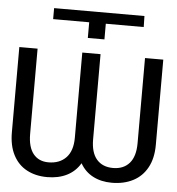

<svg xmlns="http://www.w3.org/2000/svg" viewBox="-51 -740 736 798"><g transform="rotate(5 317.0 -341.0)"><path d="M142.6 -646.5V-692.4H519.5L520.5 -646.5H362.3V-581.1H293V-646.5ZM351.6 -518.6V-163.1Q351.6 -107.9 376 -79.8Q400.4 -51.8 444.3 -51.8Q487.8 -51.8 512.5 -79.8Q537.1 -107.9 537.1 -163.1V-518.6H613.3V-163.1Q613.3 -106.9 592 -68.1Q570.8 -29.3 532.7 -9.8Q494.6 9.8 444.3 9.8Q399.9 9.8 366 -7.8Q332 -25.4 312.5 -60.1Q292 -25.4 256.8 -7.8Q221.7 9.8 174.8 9.8Q126.5 9.8 89.8 -9.8Q53.2 -29.3 33 -68.1Q12.7 -106.9 12.7 -163.1V-518.6H88.9V-163.1Q88.9 -107.9 111.6 -79.8Q134.3 -51.8 174.8 -51.8Q221.2 -51.8 248.3 -80.1Q275.4 -108.4 275.4 -163.1V-518.6Z"/></g></svg>

Font: Pretendard JP Light
Style: Regular
Weight: 300
Designer: Base glyphs from Inter by Rasmus Andersson; Hangeul glyphs from Noto Sans CJK(Source Han Sans) by Jang Soo-young and Kan
Foundry: Kil Hyung-jin
Version: Version 1.309